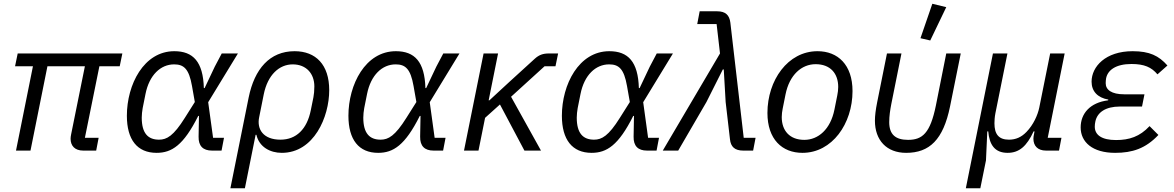

<svg xmlns="http://www.w3.org/2000/svg" viewBox="-20 -800 6236 1020"><path d="M491 0 504 -68H431L508 -448H616L630 -516H74L60 -448H155L65 0H142L232 -448H431L358 -87C356 -77 355 -70 355 -63C355 -26 377 0 422 0Z M1170 -68H1112L1086 -257L1244 -516H1158L1121 -446L1067 -332H1063C1059 -472 1006 -528 906 -528C744 -528 654 -351 654 -185C654 -58 709 12 812 12C892 12 955 -28 1033 -184H1037L1035 -74C1034 -24 1059 0 1106 0H1157ZM825 -58C767 -58 733 -91 733 -175C733 -191 735 -209 738 -226L753 -301C773 -401 833 -458 905 -458C956 -458 984 -435 1000 -343L1015 -258L962 -174C902 -78 866 -58 825 -58Z M1204 200H1281L1338 -84H1342C1357 -19 1415 12 1477 12C1648 12 1729 -179 1729 -321C1729 -456 1658 -528 1545 -528C1413 -528 1332 -434 1301 -282ZM1470 -58C1379 -58 1343 -113 1357 -178L1381 -298C1402 -403 1464 -458 1535 -458C1608 -458 1650 -408 1650 -341C1650 -317 1648 -300 1645 -283L1631 -214C1611 -114 1554 -58 1470 -58Z M2347 -68H2289L2263 -257L2421 -516H2335L2298 -446L2244 -332H2240C2236 -472 2183 -528 2083 -528C1921 -528 1831 -351 1831 -185C1831 -58 1886 12 1989 12C2069 12 2132 -28 2210 -184H2214L2212 -74C2211 -24 2236 0 2283 0H2334ZM2002 -58C1944 -58 1910 -91 1910 -175C1910 -191 1912 -209 1915 -226L1930 -301C1950 -401 2010 -458 2082 -458C2133 -458 2161 -435 2177 -343L2192 -258L2139 -174C2079 -78 2043 -58 2002 -58Z M2766 0H2854L2695 -286L2873 -448H2931L2945 -516H2896C2864 -516 2843 -508 2821 -488L2685 -364L2580 -267H2576L2626 -516H2549L2445 0H2522L2557 -174L2636 -245Z M3481 -68H3423L3397 -257L3555 -516H3469L3432 -446L3378 -332H3374C3370 -472 3317 -528 3217 -528C3055 -528 2965 -351 2965 -185C2965 -58 3020 12 3123 12C3203 12 3266 -28 3344 -184H3348L3346 -74C3345 -24 3370 0 3417 0H3468ZM3136 -58C3078 -58 3044 -91 3044 -175C3044 -191 3046 -209 3049 -226L3064 -301C3084 -401 3144 -458 3216 -458C3267 -458 3295 -435 3311 -343L3326 -258L3273 -174C3213 -78 3177 -58 3136 -58Z M3805 -516 3501 0H3583L3733 -258L3820 -431H3825L3835 -258L3858 -60C3862 -20 3884 0 3928 0H3981L3994 -68H3931L3860 -680C3855 -720 3834 -740 3790 -740H3697L3684 -672H3787Z M4243 12C4401 12 4509 -143 4509 -316C4509 -456 4431 -528 4323 -528C4165 -528 4057 -373 4057 -200C4057 -60 4135 12 4243 12ZM4253 -57C4175 -57 4133 -106 4133 -178C4133 -193 4135 -208 4138 -223L4153 -298C4174 -403 4239 -459 4313 -459C4391 -459 4433 -410 4433 -338C4433 -323 4431 -308 4428 -293L4413 -218C4392 -113 4327 -57 4253 -57Z M5007 -762 4933 -780 4870 -597 4922 -585ZM4769 -516H4692L4640 -257C4632 -217 4628 -185 4628 -159C4628 -55 4690 12 4794 12C4918 12 4991 -58 5027 -234L5084 -516H5007L4952 -240C4922 -92 4880 -57 4804 -57C4738 -57 4704 -85 4704 -151C4704 -185 4709 -215 4715 -247Z M5188 200 5218 52 5225 -102H5230C5236 -32 5264 12 5333 12C5395 12 5435 -24 5471 -102H5476L5474 -92C5471 -78 5470 -70 5470 -63C5470 -26 5492 0 5537 0H5606L5619 -68H5546L5636 -516H5559L5501 -228C5493 -189 5470 -137 5433 -99C5406 -71 5376 -58 5340 -58C5285 -58 5263 -88 5263 -145C5263 -157 5264 -178 5268 -198L5332 -516H5255L5111 200Z M6087 -130C6035 -74 5979 -56 5909 -56C5833 -56 5796 -83 5796 -127C5796 -137 5797 -144 5799 -154C5809 -204 5855 -234 5929 -234H6047L6060 -299H5952C5885 -299 5854 -323 5854 -358C5854 -368 5855 -376 5856 -383C5864 -427 5907 -460 5991 -460C6059 -460 6097 -443 6129 -405L6182 -452C6136 -504 6087 -528 5997 -528C5853 -528 5779 -446 5779 -366C5779 -316 5810 -281 5868 -271L5867 -267C5771 -255 5721 -197 5721 -123C5721 -45 5784 12 5904 12C5996 12 6066 -11 6134 -83Z"/></svg>

Font: LVC Sans
Style: Italic
Weight: 400
Italic angle: -11.31°
Designer: Mike Abbink, Paul van der Laan, Pieter van Rosmalen
Foundry: Bold Monday
Version: Version 3.0